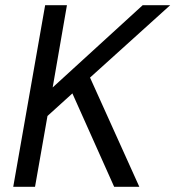

<svg xmlns="http://www.w3.org/2000/svg" viewBox="-20 -720 676 740"><path d="M31 0 154 -700H238L183 -383L530 -700H636L327 -421L517 0H420L259 -360L163 -273L115 0Z"/></svg>

Font: DM Sans 20pt
Style: Italic
Weight: 400
Italic angle: -10°
Version: Version 4.004;gftools[0.9.30]